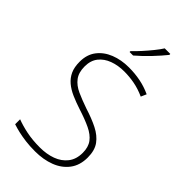

<svg xmlns="http://www.w3.org/2000/svg" viewBox="-288 -1030 1120 1120"><g transform="rotate(45 272.0 -470.0)"><path d="M492 -182Q492 -118 459.5 -75Q427 -32 372 -11Q317 10 249 10Q205 10 170 5.5Q135 1 107 -5.5Q79 -12 55 -20V-61Q94 -46 143 -36Q192 -26 252 -26Q308 -26 353 -42.5Q398 -59 425 -93.5Q452 -128 452 -181Q452 -228 430 -257.5Q408 -287 365 -307.5Q322 -328 259 -348Q216 -362 179.5 -378Q143 -394 117 -416Q91 -438 77 -468.5Q63 -499 63 -544Q63 -603 93.5 -643Q124 -683 175.5 -703.5Q227 -724 290 -724Q340 -724 385.5 -715Q431 -706 474 -686L459 -652Q415 -672 372.5 -680Q330 -688 288 -688Q237 -688 195 -672.5Q153 -657 128 -625.5Q103 -594 103 -545Q103 -495 126 -464.5Q149 -434 190 -415.5Q231 -397 283 -379Q347 -359 393.5 -335.5Q440 -312 466 -276.5Q492 -241 492 -182ZM405 -942Q392 -926 375 -906.5Q358 -887 338 -866Q318 -845 297.5 -825.5Q277 -806 258 -790H229V-797Q250 -817 275 -844.5Q300 -872 323 -900.5Q346 -929 359 -950H405Z"/></g></svg>

Font: Noto Sans Hebrew ExtraLight
Style: Regular
Weight: 250
Designer: Monotype Design Team
Foundry: Monotype Imaging Inc.
Version: Version 2.003